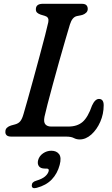

<svg xmlns="http://www.w3.org/2000/svg" viewBox="-20 -720 592 1012"><path d="M328 0H40Q21.5 0 14.2 -7.8Q7 -15.5 8.5 -27.5Q8.5 -39 16.8 -46.8Q25 -54.5 38 -58.5L60 -64.5Q78 -69.5 87.5 -81.8Q97 -94 104 -119Q112 -145.5 126 -195.8Q140 -246 156.8 -306.8Q173.5 -367.5 189.5 -427.2Q205.5 -487 217.8 -534.2Q230 -581.5 234.5 -603Q239.5 -628.5 219.5 -635L193 -643.5Q182 -647.5 175.5 -653.5Q169 -659.5 169 -671Q169 -700 206 -700H410.5Q428.5 -700 435.5 -692.5Q442.5 -685 442.5 -673Q442.5 -661 434 -653Q425.5 -645 414.5 -641.5L384.5 -635Q360.5 -629.5 348.5 -591Q339 -560 323.8 -507.5Q308.5 -455 291.2 -393.8Q274 -332.5 258 -273.5Q242 -214.5 230.2 -169.2Q218.5 -124 214.5 -104.5Q209 -76.5 219 -64.8Q229 -53 249.5 -53H340.5Q387 -53 415.2 -77.2Q443.5 -101.5 465 -163.5Q481 -198.5 501.5 -198.5Q526.5 -198.5 526.5 -165Q526.5 -119 508.5 -78Q490.5 -37 461.5 -11Q432.5 15 400 15Q383 15 369 7.5Q355 0 328 0ZM216.5 168.5Q194 168.5 185 156Q176 143.5 181 124Q187 102 207 88.2Q227 74.5 250.5 74.5Q278 74.5 291.5 92.5Q305 110.5 294.5 149.5Q282.5 195 252.8 226Q223 257 173.5 270Q147.5 277 147.5 257.5Q147.5 239 171 232.5Q202.5 223 217.5 210Q232.5 197 236.5 182Q240 168.5 225.5 168.5Z"/></svg>

Font: Fraunces 9pt S100
Style: Italic
Weight: 400
Italic angle: -16°
Version: Version 1.000; ttfautohint (v1.8.3)